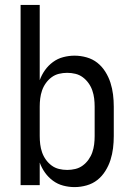

<svg xmlns="http://www.w3.org/2000/svg" viewBox="-20 -755 540 783"><path d="M284 8Q261 8 238 2Q215 -4 196 -18Q177 -32 163.5 -51Q150 -70 142 -92V0H64V-735H142V-428Q150 -450 163.5 -469Q177 -488 196 -502Q215 -516 238 -522Q261 -528 284 -528Q309 -528 333.5 -521Q358 -514 377 -499Q396 -484 409.5 -462.5Q423 -441 430.5 -417.5Q438 -394 441 -369.5Q444 -345 444 -320V-200Q444 -175 441 -150.5Q438 -126 430.5 -102.5Q423 -79 409.5 -57.5Q396 -36 377 -21Q358 -6 333.5 1Q309 8 284 8ZM254 -62Q271 -62 287.5 -66Q304 -70 317.5 -80Q331 -90 341 -104Q351 -118 356.5 -134Q362 -150 364 -166.5Q366 -183 366 -200V-320Q366 -337 364 -353.5Q362 -370 356.5 -386Q351 -402 341 -416Q331 -430 317.5 -440Q304 -450 287.5 -454Q271 -458 254 -458Q237 -458 220.5 -454Q204 -450 190.5 -440Q177 -430 167 -416Q157 -402 151.5 -386Q146 -370 144 -353.5Q142 -337 142 -320V-200Q142 -183 144 -166.5Q146 -150 151.5 -134Q157 -118 167 -104Q177 -90 190.5 -80Q204 -70 220.5 -66Q237 -62 254 -62Z"/></svg>

Font: Iosevka MaddieWtf
Style: Regular
Weight: 400
Monospace: yes
Designer: Belleve Invis
Foundry: Belleve Invis
Version: Version 31.3.0; ttfautohint (v1.8.3)